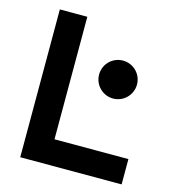

<svg xmlns="http://www.w3.org/2000/svg" viewBox="-104 -782 794 870"><g transform="rotate(15 293.0 -346.5)"><path d="M69.8 0H545.4V-118.7H198.7V-693.4H69.8ZM406.7 -365.7C456.1 -365.7 495.6 -405.8 495.6 -454.6C495.6 -503.9 456.1 -543.5 406.7 -543.5C357.4 -543.5 317.9 -503.9 317.9 -454.6C317.9 -405.8 357.4 -365.7 406.7 -365.7Z"/></g></svg>

Font: CaskaydiaCove Nerd Font
Style: Bold
Weight: 700
Designer: Aaron Bell
Foundry: Saja Typeworks
Version: Version 2111.1;Nerd Fonts 2.3.0